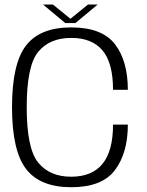

<svg xmlns="http://www.w3.org/2000/svg" viewBox="-20 -798 632 823"><path d="M285.5 4.5Q417.5 4.5 472.8 -69Q528 -142.5 528 -264H464.5Q464.5 -151 419.5 -95.8Q374.5 -40.5 285 -40.5Q193.5 -40.5 144 -100.8Q94.5 -161 94.5 -338.5Q94.5 -516 143.8 -575.8Q193 -635.5 285 -635.5Q374.5 -635.5 419.5 -581.8Q464.5 -528 464.5 -413H528Q528 -536.5 472.8 -608.5Q417.5 -680.5 285 -680.5Q151.5 -680.5 91.5 -602.8Q31.5 -525 31.5 -338.5Q31.5 -152.5 91.5 -74Q151.5 4.5 285.5 4.5ZM260 -699H303L398.5 -778.5H357L282 -717.5L207 -778.5H164.5Z"/></svg>

Font: Anybody Thin Light
Style: Regular
Weight: 300
Version: Version 1.113;gftools[0.9.25]